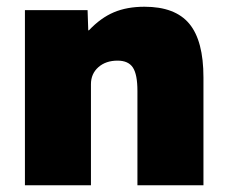

<svg xmlns="http://www.w3.org/2000/svg" viewBox="-20 -550 667 570"><path d="M54 -520H240L242 -460H244Q279 -497 318 -513.5Q357 -530 409 -530Q500 -530 542 -479.5Q584 -429 584 -320V0H388V-280Q388 -329 374.5 -349.5Q361 -370 329 -370Q294 -370 272 -350.5Q250 -331 250 -300V0H54Z"/></svg>

Font: Enso Black
Style: Regular
Weight: 900
Designer: Coji Morishita
Foundry: UNDERFOREST DESIGN
Version: Version 1.000